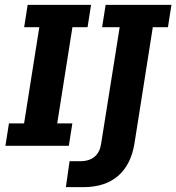

<svg xmlns="http://www.w3.org/2000/svg" viewBox="-20 -603 729 794"><path d="M2.4 0 17 -92.6H79.6L142.5 -490.4H79.9L94.4 -583H356.6L342.1 -490.4H279.5L216.6 -92.6H279.2L264.6 0ZM323.3 171H252.4L267.7 63.6H311.7Q349.7 63.6 371.5 44.9Q393.2 26.1 398.2 -8.6L474.9 -490.4H402.3L416.8 -583H689L674.5 -490.4H611.9L536.3 -10.9Q522.2 77.5 468.5 124.3Q414.9 171 323.3 171Z"/></svg>

Font: Rokkitt SemiBold
Style: Italic
Weight: 600
Italic angle: -9°
Designer: Vernon Adams
Foundry: Vernon Adams
Version: Version 3.103